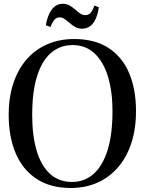

<svg xmlns="http://www.w3.org/2000/svg" viewBox="-20 -952 742 984"><path d="M344 11.5Q237.5 11.5 166.2 -36Q95 -83.5 59.8 -168Q24.5 -252.5 24.5 -362.5Q24.5 -453.5 48.5 -525.5Q72.5 -597.5 117 -648.2Q161.5 -699 223.2 -725.5Q285 -752 360 -752Q466 -752 536.5 -706Q607 -660 642 -577Q677 -494 677 -382.5Q677 -291.5 653.2 -219Q629.5 -146.5 585.2 -95Q541 -43.5 480 -16.2Q419 11 344 11.5ZM349.5 -19.5Q412.5 -19.5 459 -60.2Q505.5 -101 531 -181.5Q556.5 -262 556.5 -382.5Q556.5 -482.5 533.5 -558.8Q510.5 -635 465 -678Q419.5 -721 352 -721Q288.5 -721 242 -681.5Q195.5 -642 170.2 -562.5Q145 -483 145 -362.5Q145 -257 167.8 -180Q190.5 -103 236 -61.2Q281.5 -19.5 349.5 -19.5ZM400 -805Q380.5 -805 365 -814Q349.5 -823 336.8 -834.2Q324 -845.5 311.8 -854.2Q299.5 -863 286 -863Q268.5 -863 258 -849.8Q247.5 -836.5 238.5 -814L215 -822.5Q223 -872.5 245 -902.5Q267 -932.5 302 -932.5Q321.5 -932.5 336.8 -923.8Q352 -915 365 -903.5Q378 -892 390.2 -883.2Q402.5 -874.5 416 -874.5Q433 -874.5 443.8 -885.5Q454.5 -896.5 463.5 -923.5L486.5 -915Q479 -861 457.2 -833Q435.5 -805 400 -805Z"/></svg>

Font: Merriweather 120pt
Style: Regular
Weight: 400
Version: Version 2.100